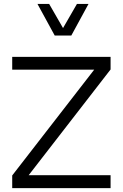

<svg xmlns="http://www.w3.org/2000/svg" viewBox="-20 -969 632 989"><path d="M42.9 -610.2H465.3L42.9 -65.2V0H549.6V-66.4H127.6L549.6 -611.2V-676.2H42.9ZM173 -948.7 261.9 -785.9H347.3L435.9 -948.7H376.3L304.7 -824.4L233.2 -948.7Z"/></svg>

Font: Estedad VF
Style: Regular
Weight: 100
Designer: Amin Abedi
Version: Version 7.3